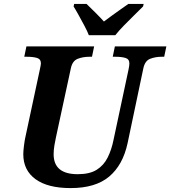

<svg xmlns="http://www.w3.org/2000/svg" viewBox="-20 -951 870 981"><path d="M341 10Q224 10 161.5 -35.5Q99 -81 99 -163Q99 -179 102.5 -207Q106 -235 110 -252L183 -593Q189 -620 189 -627Q189 -649 169 -655Q149 -661 117 -661H104L115 -714H461L450 -661H437Q404 -661 377 -650.5Q350 -640 342 -602L266 -250Q262 -233 258 -208.5Q254 -184 254 -163Q254 -61 377 -61Q438 -61 474 -83.5Q510 -106 530 -146Q550 -186 560 -236L637 -597Q639 -605 640 -614Q641 -623 641 -627Q641 -649 621 -655Q601 -661 569 -661H556L567 -714H830L819 -661H806Q774 -661 747 -650.5Q720 -640 712 -600L632 -220Q608 -108 538 -49Q468 10 341 10ZM434 -771Q426 -792 411.5 -819Q397 -846 382.5 -872.5Q368 -899 356 -918L359 -931H422Q439 -915 466 -888Q493 -861 511 -841Q529 -855 552 -871.5Q575 -888 597.5 -904Q620 -920 636 -931H714L711 -918Q692 -899 666 -873.5Q640 -848 614 -821.5Q588 -795 569 -771Z"/></svg>

Font: Noto Serif
Style: Bold Italic
Weight: 700
Italic angle: -12°
Designer: Monotype Design Team
Foundry: Monotype Imaging Inc.
Version: Version 2.013